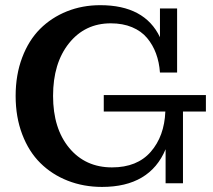

<svg xmlns="http://www.w3.org/2000/svg" viewBox="-20 -715 831 749"><path d="M377.9 14.2Q306.2 14.2 244.4 -10Q182.6 -34.2 137.5 -78.9Q92.3 -123.5 66.7 -190.9Q41 -258.3 41 -340.8Q41 -422.9 66.4 -490.2Q91.8 -557.6 136.2 -602.1Q180.7 -646.5 241 -670.7Q301.3 -694.8 371.1 -694.8Q544.4 -694.8 604 -569.8V-682.1H670.9V-432.1H604Q601.1 -472.7 588.6 -506.3Q576.2 -540 553.7 -566.9Q531.2 -593.8 495.1 -608.9Q459 -624 412.1 -624Q311.5 -624 249.3 -546.4Q187 -468.8 187 -340.8Q187 -213.9 250 -137.9Q313 -62 417 -62Q515.1 -62 568.1 -122.8Q621.1 -183.6 625 -279.8H384.8V-344.2H783.2V-279.8H693.8V0H626V-132.8Q564.5 14.2 377.9 14.2Z"/></svg>

Font: Montagu Slab 144pt Medium
Style: Regular
Weight: 500
Designer: Florian Karsten
Foundry: Florian Karsten
Version: Version 1.000